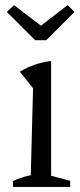

<svg xmlns="http://www.w3.org/2000/svg" viewBox="-20 -735 315 755"><path d="M31 0V-23Q46 -30 63.5 -36Q81 -42 101 -46L110 -388L58 -453Q86 -470 116.5 -480.5Q147 -491 181 -495V-44L256 -24V0ZM118 -577 7 -688 35 -715 141 -634 246 -715 273 -688 162 -577Z"/></svg>

Font: Piazzolla 24pt
Style: Regular
Weight: 400
Designer: Juan Pablo del Peral
Foundry: Huerta Tipografica
Version: Version 2.005